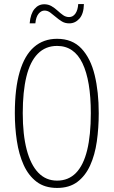

<svg xmlns="http://www.w3.org/2000/svg" viewBox="-20 -915 559 945"><path d="M466 -358Q466 -285 456.5 -218.5Q447 -152 423.5 -100.5Q400 -49 360.5 -19.5Q321 10 261 10Q200 10 160 -20.5Q120 -51 96.5 -103Q73 -155 63 -221.5Q53 -288 53 -358Q53 -480 77 -561.5Q101 -643 147.5 -683.5Q194 -724 261 -724Q336 -724 381 -676Q426 -628 446 -545.5Q466 -463 466 -358ZM92 -358Q92 -252 111.5 -178Q131 -104 168.5 -65Q206 -26 261 -26Q317 -26 354 -64Q391 -102 409 -176Q427 -250 427 -358Q427 -518 386 -603.5Q345 -689 261 -689Q204 -689 166 -650.5Q128 -612 110 -538Q92 -464 92 -358ZM126 -800Q128 -824 134 -841.5Q140 -859 149.5 -870.5Q159 -882 171 -888Q183 -894 198 -894Q218 -894 234 -884.5Q250 -875 263.5 -862.5Q277 -850 290.5 -840.5Q304 -831 320 -831Q339 -831 351 -848Q363 -865 365 -895H393Q392 -847 371 -823.5Q350 -800 321 -800Q300 -800 284.5 -809.5Q269 -819 254.5 -831.5Q240 -844 227 -853.5Q214 -863 199 -863Q183 -863 170 -847.5Q157 -832 154 -800Z"/></svg>

Font: Noto Sans Khmer ExtraCondensed ExtraLight
Style: Regular
Weight: 250
Width: 2
Designer: Danh Hong and the Monotype Design Team
Foundry: Monotype Imaging Inc.
Version: Version 2.004